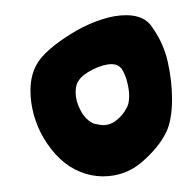

<svg xmlns="http://www.w3.org/2000/svg" viewBox="-20 -798 243 249"><path d="M143.6 -657.2Q147.5 -662.1 147.5 -673.8Q147.5 -681.6 145 -691.4Q142.6 -701.2 137.7 -709Q132.8 -714.8 125 -714.8Q114.3 -714.8 100.6 -708Q86.9 -701.2 82 -693.4Q78.1 -688.5 78.1 -677.7Q78.1 -667 84.5 -654.8Q90.8 -642.6 101.6 -637.7Q111.3 -635.7 113.3 -635.7Q124 -635.7 132.3 -643.1Q140.6 -650.4 143.6 -657.2ZM195.3 -626Q185.5 -606.4 164.1 -587.9Q142.6 -569.3 113.3 -569.3Q98.6 -569.3 84 -575.2Q69.3 -581.1 57.6 -592.3Q45.9 -603.5 37.1 -618.2Q28.3 -632.8 23.9 -648.9Q19.5 -665 19.5 -680.7Q19.5 -703.1 30.3 -718.8Q37.1 -728.5 50.8 -739.3Q64.5 -750 80.1 -758.8Q95.7 -767.6 112.3 -772.9Q128.9 -778.3 143.6 -778.3Q168.9 -778.3 178.7 -760.7Q192.4 -741.2 197.8 -716.8Q203.1 -692.4 203.1 -669.9Q203.1 -641.6 195.3 -626Z"/></svg>

Font: Miniver
Style: Regular
Weight: 400
Designer: Dathan Boardman
Foundry: Open Window
Version: Version 1.000